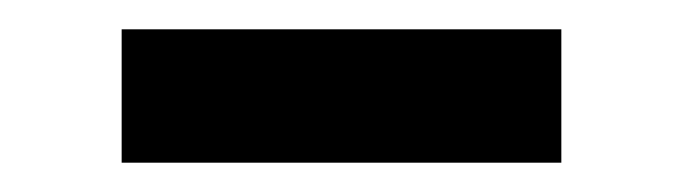

<svg xmlns="http://www.w3.org/2000/svg" viewBox="-20 -337 465 131"><path d="M63 -226V-317H363V-226Z"/></svg>

Font: TitilliumText
Style: Medium
Weight: 500
Designer: Accademia di Belle Arti di Urbino and others
Foundry: Accademia di Belle Arti di Urbino and others.
Version: Version 60.001